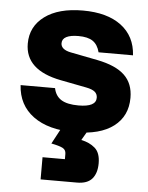

<svg xmlns="http://www.w3.org/2000/svg" viewBox="-53 -553 630 819"><g transform="rotate(5 262.5 -143.5)"><path d="M278.3 10Q165.8 10 101.2 -37.5Q36.7 -85 31.7 -170H179.2Q185.8 -136.7 211.2 -120.8Q236.7 -105 285 -105Q360 -105 360 -144.2Q360 -160 348.8 -169.6Q337.5 -179.2 311.7 -184.2L200 -205.8Q46.7 -235.8 46.7 -349.2Q46.7 -422.5 105.8 -466.2Q165 -510 269.2 -510Q373.3 -510 433.3 -465Q493.3 -420 498.3 -338.3H350.8Q342.5 -370.8 321.2 -385.4Q300 -400 259.2 -400Q225.8 -400 207.9 -390.8Q190 -381.7 190 -363.3Q190 -350 200.8 -340.8Q211.7 -331.7 233.3 -327.5L348.3 -305Q428.3 -289.2 465.8 -253.3Q503.3 -217.5 503.3 -156.7Q503.3 -78.3 445.4 -34.2Q387.5 10 278.3 10ZM151.7 223.3V128.3H247.5V105.8Q247.5 88.3 232.9 80.8Q218.3 73.3 184.2 66.7L233.3 -25H348.3L310 40.8Q345 47.5 368.8 67.9Q392.5 88.3 392.5 133.3Q392.5 175.8 372.1 199.6Q351.7 223.3 307.5 223.3Z"/></g></svg>

Font: Funnel Display ExtraBold
Style: Regular
Weight: 800
Designer: NORD ID, Kristian Moeller
Foundry: Dicotype
Version: Version 1.000